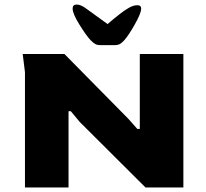

<svg xmlns="http://www.w3.org/2000/svg" viewBox="-20 -826 908 846"><path d="M90 -508 80 -588H264L546 -302L585 -258H596V-588H788V0H621L331 -289L292 -336H282V0H90ZM318 -806Q336 -806 360 -788L454 -720Q517 -774 542 -788Q565 -803 585 -803Q602 -803 602 -788Q602 -768 574 -718.5Q546 -669 527 -648Q517 -637 508 -632Q499 -627 484 -627H424Q409 -627 400.5 -631.5Q392 -636 380 -648Q360 -669 330 -717.5Q300 -766 300 -788Q300 -806 318 -806Z"/></svg>

Font: Gold Bold
Style: Regular
Weight: 400
Designer: jaiki
Version: Version 1.000